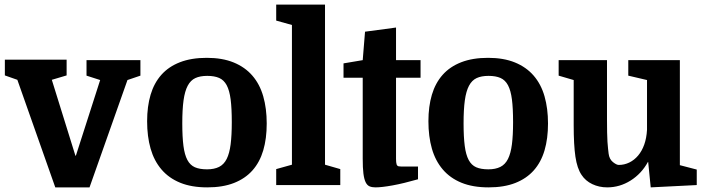

<svg xmlns="http://www.w3.org/2000/svg" viewBox="-20 -800 3044 830"><path d="M219 10H367L531 -454L587 -473V-540H354V-473L413 -454L308 -127H306L204 -455L268 -474V-542H1V-474L55 -455Z M1133 -266Q1133 -331 1118 -383.5Q1103 -436 1071 -473Q1039 -510 990 -530Q941 -550 874 -550Q807 -550 758 -531Q709 -512 677.5 -476.5Q646 -441 631 -390.5Q616 -340 616 -276Q616 -210 631 -157.5Q646 -105 678 -67.5Q710 -30 759 -10Q808 10 876 10Q943 10 991.5 -9Q1040 -28 1071.5 -63.5Q1103 -99 1118 -150Q1133 -201 1133 -266ZM768 -267Q768 -327 773.5 -366.5Q779 -406 791.5 -429.5Q804 -453 824.5 -462.5Q845 -472 876 -472Q907 -472 927.5 -463Q948 -454 960 -431.5Q972 -409 977 -370.5Q982 -332 982 -272Q982 -215 977 -176Q972 -137 960 -113Q948 -89 927 -78.5Q906 -68 875 -68Q843 -68 822.5 -77Q802 -86 790 -108.5Q778 -131 773 -169.5Q768 -208 768 -267Z M1242 -692V-88L1174 -69V0H1451V-69L1385 -88V-780H1174V-711Z M1465 -526V-464H1548V-114Q1548 -74 1551 -50Q1554 -26 1560.5 -12.5Q1567 1 1577.5 5.5Q1588 10 1603 10Q1630 10 1677 1.5Q1724 -7 1787 -25V-80H1725Q1711 -80 1704 -81Q1697 -82 1694.5 -89.5Q1692 -97 1692 -113Q1692 -129 1692 -159V-464H1798V-540H1692V-681L1558 -663L1548 -540Z M2349 -266Q2349 -331 2334 -383.5Q2319 -436 2287 -473Q2255 -510 2206 -530Q2157 -550 2090 -550Q2023 -550 1974 -531Q1925 -512 1893.5 -476.5Q1862 -441 1847 -390.5Q1832 -340 1832 -276Q1832 -210 1847 -157.5Q1862 -105 1894 -67.5Q1926 -30 1975 -10Q2024 10 2092 10Q2159 10 2207.5 -9Q2256 -28 2287.5 -63.5Q2319 -99 2334 -150Q2349 -201 2349 -266ZM1984 -267Q1984 -327 1989.5 -366.5Q1995 -406 2007.5 -429.5Q2020 -453 2040.5 -462.5Q2061 -472 2092 -472Q2123 -472 2143.5 -463Q2164 -454 2176 -431.5Q2188 -409 2193 -370.5Q2198 -332 2198 -272Q2198 -215 2193 -176Q2188 -137 2176 -113Q2164 -89 2143 -78.5Q2122 -68 2091 -68Q2059 -68 2038.5 -77Q2018 -86 2006 -108.5Q1994 -131 1989 -169.5Q1984 -208 1984 -267Z M2604 -283V-540H2395V-473L2460 -454V-259Q2460 -173 2467.5 -122.5Q2475 -72 2494 -44Q2511 -18 2540.5 -4Q2570 10 2605 10Q2659 10 2706 -19.5Q2753 -49 2781 -100H2782L2793 10L2992 0V-67L2919 -86V-540H2696V-473L2777 -454V-239Q2775 -203 2765 -175Q2755 -147 2738.5 -127.5Q2722 -108 2700.5 -97.5Q2679 -87 2655 -87Q2645 -87 2629.5 -99.5Q2614 -112 2611 -136Q2610 -146 2608.5 -158Q2607 -170 2606 -187Q2605 -204 2604.5 -227.5Q2604 -251 2604 -283Z"/></svg>

Font: GradeGX
Style: Regular
Weight: 100
Width: 1
Designer: Adam Twardoch
Foundry: Adam Twardoch
Version: Version 2.002; DEVELOPMENT